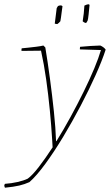

<svg xmlns="http://www.w3.org/2000/svg" viewBox="-89 -668 516 894"><path d="M-66 206Q-69 200 -69 194L-66 188Q-36 186 -7.5 179.5Q21 173 40 164Q62 148 92 109Q122 70 156 18L154 -16Q150 -83 143 -155Q136 -227 126 -298Q116 -369 102 -432L11 -431Q11 -433 11 -437Q11 -441 12 -443Q23 -444 42 -446Q61 -448 81 -450.5Q101 -453 113 -456L122 -447Q133 -381 143.5 -302.5Q154 -224 162 -148Q170 -72 172 -11H174Q207 -64 239.5 -123.5Q272 -183 300.5 -241Q329 -299 350 -349.5Q371 -400 381 -435L283 -438Q283 -440 283 -444Q283 -448 284 -450Q304 -452 333.5 -454Q363 -456 378 -456Q385 -453 391.5 -448.5Q398 -444 403 -437Q387 -387 356.5 -319Q326 -251 287 -176.5Q248 -102 205.5 -31.5Q163 39 122 95Q81 151 48 180Q26 190 0.5 196Q-25 202 -66 206ZM296 -569Q299 -588 301 -605.5Q303 -623 304 -642Q315 -648 325 -648L328 -645Q326 -623 323.5 -600Q321 -577 319 -572Q318 -570 315.5 -566Q313 -562 312 -561Q309 -561 304.5 -563Q300 -565 296 -569ZM166 -558 175 -630Q176 -632 178 -635Q180 -638 181 -640Q187 -643 196 -643L202 -639Q201 -633 199 -617.5Q197 -602 195 -587Q193 -572 192 -569Q190 -566 185.5 -562Q181 -558 178 -556Q172 -556 166 -558Z"/></svg>

Font: Labrada Thin
Style: Italic
Weight: 100
Italic angle: -7°
Designer: Mercedes Jáuregui
Foundry: Omnibus-Type Team
Version: Version 1.000; ttfautohint (v1.8.4.7-5d5b)